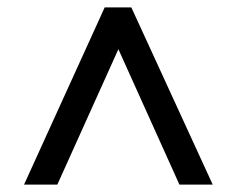

<svg xmlns="http://www.w3.org/2000/svg" viewBox="-20 -613 640 519"><path d="M335 -593 555 -114H465L300 -480L135 -114H45L263 -593Z"/></svg>

Font: Livvic Medium
Style: Regular
Weight: 500
Designer: Jacques Le Bailly, Baron von Fonthausen
Version: Version 1.001; ttfautohint (v1.8.2)